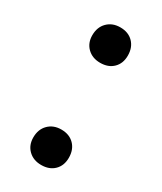

<svg xmlns="http://www.w3.org/2000/svg" viewBox="-141 -560 531 631"><g transform="rotate(30 124.5 -244.0)"><path d="M57.1 -48.8Q57.1 -79.6 75.9 -98.4Q94.7 -117.2 124.5 -117.2Q155.3 -117.2 173.6 -98.4Q191.9 -79.6 191.9 -48.8Q191.9 -19 173.6 -1Q155.3 17.1 124.5 17.1Q94.7 17.1 75.9 -1.2Q57.1 -19.5 57.1 -48.8ZM57.1 -436.5Q57.1 -467.3 75.9 -486.1Q94.7 -504.9 124.5 -504.9Q155.3 -504.9 173.6 -486.1Q191.9 -467.3 191.9 -436.5Q191.9 -406.7 173.6 -388.7Q155.3 -370.6 124.5 -370.6Q94.7 -370.6 75.9 -388.9Q57.1 -407.2 57.1 -436.5Z"/></g></svg>

Font: Vidaloka
Style: Regular
Weight: 400
Designer: Cyreal (www.cyreal.org)
Foundry: Cyreal (www.cyreal.org)
Version: Version 1.011